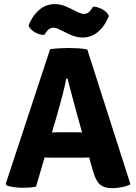

<svg xmlns="http://www.w3.org/2000/svg" viewBox="-20 -928 678 956"><path d="M229.5 -683Q248.5 -686 275.2 -687.5Q302 -689 322 -689Q341 -689 368.2 -687.5Q395.5 -686 414.5 -682L629.5 -10.5Q613 -1 586.8 4Q560.5 9 538 9Q500 9 478.5 -8.8Q457 -26.5 442.5 -78L371 -331.5Q359.5 -373.5 344.2 -430.5Q329 -487.5 316 -537H310Q305 -509.5 296.5 -475.5Q288 -441.5 278.8 -407.8Q269.5 -374 261.5 -346.5L159.5 1Q144.5 4.5 127.5 5.8Q110.5 7 91.5 7Q73.5 7 50.8 4Q28 1 14.5 -4L8.5 -12.5ZM241.5 -143Q234.5 -143 225.2 -143.2Q216 -143.5 207 -143.8Q198 -144 190.5 -144H106.5L155 -268.5H229Q236 -268.5 245 -268.8Q254 -269 263 -269.2Q272 -269.5 279 -269.5H352Q359.5 -269.5 368.2 -269.2Q377 -269 386.2 -268.8Q395.5 -268.5 402.5 -268.5H479L519.5 -144H435Q428 -144 418.8 -143.8Q409.5 -143.5 400.2 -143.2Q391 -143 384 -143ZM276 -781Q269.5 -785 261.5 -787.5Q253.5 -790 245 -790Q236.5 -790 227 -784.8Q217.5 -779.5 208.5 -766L200 -754Q178 -754 154.2 -767Q130.5 -780 122 -800.5L130.5 -819.5Q148.5 -858 180 -882.8Q211.5 -907.5 254.5 -907.5Q272.5 -907.5 290 -902.2Q307.5 -897 321.5 -890L367.5 -867.5Q374.5 -864 382.8 -861.2Q391 -858.5 399 -858.5Q407.5 -858.5 417 -863.8Q426.5 -869 435.5 -882.5L444 -895Q466 -894.5 490 -881.5Q514 -868.5 522 -848L513.5 -829.5Q495.5 -791 463.8 -766Q432 -741 389.5 -741Q371.5 -741 353.5 -746.5Q335.5 -752 322.5 -758.5Z"/></svg>

Font: Signika
Style: Bold
Weight: 700
Designer: Anna Giedry
Foundry: Anna Giedry
Version: Version 2.001